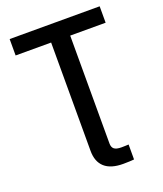

<svg xmlns="http://www.w3.org/2000/svg" viewBox="-166 -835 974 1149"><g transform="rotate(-20 321.0 -260.5)"><path d="M418 207Q339.4 207 299.8 171.4Q260.3 135.7 260.3 66.9V-84H381.8V64Q381.8 88.4 395.5 99.4Q409.2 110.4 441.4 110.4Q451.7 110.4 465.1 109.9Q478.5 109.4 487.3 108.9V204.1Q475.6 205.1 457.5 206.1Q439.5 207 418 207ZM34.2 -623V-727.5H607.4V-623H381.8V0H260.3V-623Z"/></g></svg>

Font: Inter Cardless Tabular Medium
Style: Regular
Weight: 500
Designer: Rasmus Andersson
Foundry: rsms
Version: Version 4.000;git-4fc901f